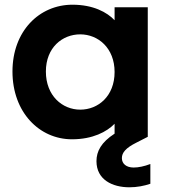

<svg xmlns="http://www.w3.org/2000/svg" viewBox="-20 -582 717 816"><path d="M286 10C374 10 434 -22 467 -56V-14C410 23 390 61 390 103C390 182 458 214 530 214C562 214 593 208 619 199V115C593 125 568 130 548 130C517 130 498 114 498 90C498 67 514 47 560 24L607 0H608V-551H467V-496C435 -530 376 -562 288 -562C147 -562 33 -450 33 -278C33 -105 147 10 286 10ZM175 -278C175 -380 245 -436 321 -436C397 -436 467 -378 467 -276C467 -173 397 -116 321 -116C245 -116 175 -175 175 -278Z"/></svg>

Font: Malmofest SemiBold
Style: Regular
Weight: 600
Designer: Jonny Pinhorn (Poppins), Kolossal
Version: Version 1.004;Glyphs 3.1.2 (3151)